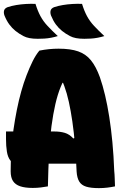

<svg xmlns="http://www.w3.org/2000/svg" viewBox="-21 -961 641 990"><path d="M10 -283H261Q289 -283 313 -276Q337 -269 357 -247L419 -272V-117H69Q45 -117 32 -134Q19 -151 14.5 -179.5Q10 -208 10 -243ZM226 0Q210 3 190 5.5Q170 8 148 8Q108 8 83 -0.5Q58 -9 46 -27.5Q34 -46 34 -78Q34 -132 37.5 -186.5Q41 -241 48.5 -293Q56 -345 66 -395Q76 -445 88.5 -489.5Q101 -534 116 -573Q131 -612 147 -644.5Q163 -677 182 -700Q207 -705 231.5 -707.5Q256 -710 281 -710Q343 -710 382.5 -696Q422 -682 448 -650Q474 -618 494 -563Q509 -520 521 -469Q533 -418 542.5 -357.5Q552 -297 558.5 -228Q565 -159 568 -80Q570 -61 570.5 -41Q571 -21 572 0Q553 4 532 6.5Q511 9 489 9Q448 9 423.5 1.5Q399 -6 387.5 -25Q376 -44 374 -77Q371 -151 365.5 -215.5Q360 -280 352 -335Q344 -390 334 -435.5Q324 -481 310.5 -517.5Q297 -554 280 -582L340 -534H265L328 -581Q308 -552 292 -513Q276 -474 264.5 -424Q253 -374 244.5 -311Q236 -248 232 -170.5Q228 -93 226 0ZM162 -941Q173 -905 187.5 -878Q202 -851 224.5 -827Q247 -803 277 -775Q261 -770 243 -766.5Q225 -763 207 -762Q189 -761 174 -761Q149 -761 131 -764.5Q113 -768 100 -775Q77 -787 59 -801.5Q41 -816 27 -835Q13 -854 2 -881Q-3 -895 0 -906.5Q3 -918 18 -924Q39 -931 63 -935Q87 -939 112.5 -940.5Q138 -942 162 -941ZM402 -941Q413 -905 427.5 -878Q442 -851 464.5 -827Q487 -803 517 -775Q501 -770 483 -766.5Q465 -763 447 -762Q429 -761 414 -761Q389 -761 371 -764.5Q353 -768 340 -775Q317 -787 299 -801.5Q281 -816 267 -835Q253 -854 242 -881Q237 -895 240 -906.5Q243 -918 258 -924Q279 -931 303 -935Q327 -939 352.5 -940.5Q378 -942 402 -941Z"/></svg>

Font: Recursive Monospace Casual Black
Style: Regular
Weight: 900
Version: Version 1.047